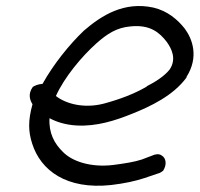

<svg xmlns="http://www.w3.org/2000/svg" viewBox="-20 -580 657 632"><path d="M594 -327C635 -392 614 -451 588 -486C565 -515 532 -544 485 -555C389 -576 315 -530 256 -479C208 -433 157 -370 120 -304C104 -303 93 -297 88 -294C70 -269 80 -248 87 -237C72 -183 73 -147 86 -107C114 -19 199 45 346 29C389 24 426 16 456 6L497 -8C507 -10 513 -15 517 -18C531 -40 525 -60 514 -67C508 -72 500 -74 490 -71H489L447 -55C423 -47 391 -42 353 -37C278 -28 218 -49 188 -79C159 -107 140 -142 143 -191C165 -179 195 -169 232 -167C298 -163 361 -184 411 -204C477 -230 551 -266 594 -325ZM164 -264C192 -326 249 -394 297 -437C333 -469 364 -489 409 -493C474 -500 505 -473 529 -442C546 -418 561 -386 539 -352C523 -331 493 -311 463 -296V-295C422 -271 374 -253 322 -239C257 -222 197 -238 164 -264Z"/></svg>

Font: Stray Cat
Style: ExBdObl
Weight: 800
Version: Version 1.0